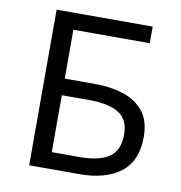

<svg xmlns="http://www.w3.org/2000/svg" viewBox="-76 -726 751 797"><g transform="rotate(10 300.0 -328.0)"><path d="M99 0V-656H504V-586H182V-380H308Q378 -380 431.5 -362Q485 -344 516 -304.5Q547 -265 547 -199Q547 -96 483.5 -48Q420 0 312 0ZM182 -70H298Q382 -70 423.5 -98.5Q465 -127 465 -194Q465 -257 422.5 -283.5Q380 -310 296 -310H182Z"/></g></svg>

Font: SauceCodePro NFM
Style: Regular
Weight: 400
Monospace: yes
Designer: Paul D. Hunt, Teo Tuominen
Foundry: Adobe
Version: Version 2.042;hotconv 1.1.0;makeotfexe 2.6.0;Nerd Fonts 3.3.